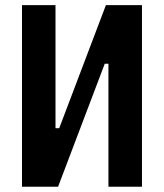

<svg xmlns="http://www.w3.org/2000/svg" viewBox="-20 -713 626 733"><path d="M151.9 0V-223.6H206.1L384.3 -693.4H413.6V-469.7H379.9L201.7 0ZM64 0V-693.4H191.9V0ZM394 0V-693.4H522V0Z"/></svg>

Font: Cascadia Code PL
Style: Regular
Weight: 400
Monospace: yes
Designer: Aaron Bell
Foundry: Saja Typeworks
Version: Version 2102.003